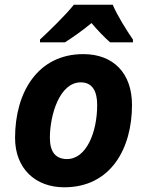

<svg xmlns="http://www.w3.org/2000/svg" viewBox="-20 -786 625 816"><path d="M150 -618V-606H256C295 -631 330 -656 369 -688C392 -660 425 -626 448 -606H545V-618C518 -657 479 -719 459 -766H294C259 -722 190 -655 150 -618ZM253 10C451 10 541 -155 541 -340C541 -476 461 -556 334 -556C140 -556 44 -393 44 -200C44 -70 130 10 253 10ZM265 -110C216 -110 192 -141 192 -200C192 -299 234 -436 323 -436C375 -436 393 -395 393 -340C393 -222 346 -110 265 -110Z"/></svg>

Font: Noto Sans
Style: Bold Italic
Weight: 700
Italic angle: -12°
Designer: Monotype Design Team
Foundry: Monotype Imaging Inc.
Version: Version 2.013